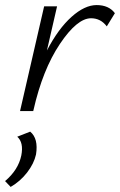

<svg xmlns="http://www.w3.org/2000/svg" viewBox="-44 -438 473 757"><path d="M337 -418Q385 -418 409 -386L377 -334Q353 -366 315 -366Q260 -366 192 -264.5Q124 -163 88 -4L87 0H35L130 -413H181L141 -239Q186 -325 238 -371.5Q290 -418 337 -418ZM75 81Q108 108 98 171Q90 207 63 242Q36 277 -2 299L-24 276Q28 232 40 175Q50 124 24 101Z"/></svg>

Font: EauTestText Semilight
Style: Italic
Weight: 300
Italic angle: -12°
Designer: Christian Thalmann (Catharsis Fonts)
Version: Version 0.001;PS 000.001;hotconv 1.0.88;makeotf.lib2.5.64775